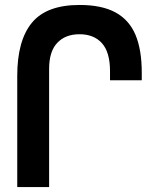

<svg xmlns="http://www.w3.org/2000/svg" viewBox="-20 -754 640 774"><path d="M300.5 -734Q390.5 -734 445.8 -703.8Q501 -673.5 526.2 -613.5Q551.5 -553.5 551.5 -460.5V-430.5H423.5V-467Q423.5 -543.5 391 -579.8Q358.5 -616 300.5 -616Q243.5 -616 210.8 -581.2Q178 -546.5 178 -476.5V0H49.5V-448.5Q49.5 -590.5 108.5 -662.2Q167.5 -734 300.5 -734Z"/></svg>

Font: JuliaMono
Style: Bold
Weight: 700
Monospace: yes
Designer: cormullion
Foundry: corm
Version: Version 0.055; ttfautohint (v1.8.4)